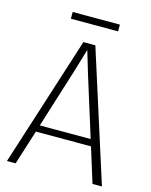

<svg xmlns="http://www.w3.org/2000/svg" viewBox="-118 -864 737 940"><g transform="rotate(15 250.5 -394.0)"><path d="M53.7 0 109.4 -175.8H388.7L443.4 0H491.2L281.2 -659.2H220.7L9.8 0ZM214.8 -512.7Q218.8 -525.4 229.5 -561.5Q244.1 -609.4 249 -627Q253.9 -609.4 268.6 -561.5Q279.3 -525.4 283.2 -512.7L377.9 -210H120.1ZM131.8 -788.1V-753.9H371.1V-788.1Z"/></g></svg>

Font: Yaldevi Colombo ExtraLight
Style: Regular
Weight: 275
Designer: Sol Matas, Denzil Rajitha, Kosala Senevirathne and Pathum Egodawatta
Foundry: Mooniak
Version: Version 1.020 ; ttfautohint (v1.6)